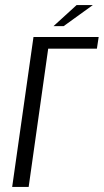

<svg xmlns="http://www.w3.org/2000/svg" viewBox="-20 -737 409 757"><path d="M28 0 112 -591H369L362 -545H170L93 0ZM191 -634 282 -717H346L231 -634Z"/></svg>

Font: Alumni Sans
Style: Italic
Weight: 400
Italic angle: -8°
Version: Version 1.016